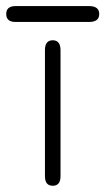

<svg xmlns="http://www.w3.org/2000/svg" viewBox="-74 -593 343 625"><path d="M215.8 -573.2Q249 -573.2 249 -547.4Q249 -521.5 215.8 -521.5H-23.4Q-53.7 -521.5 -53.7 -547.4Q-53.7 -573.2 -23.4 -573.2ZM123 -19.5Q123 11.7 97.7 11.7Q72.3 11.7 72.3 -19.5V-429.7Q72.3 -461.9 97.7 -461.9Q123 -461.9 123 -429.7Z"/></svg>

Font: Jura
Style: Book
Weight: 400
Version: Version 2.5